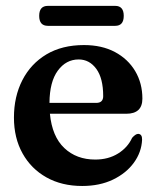

<svg xmlns="http://www.w3.org/2000/svg" viewBox="-20 -622 532 654"><path d="M465 -286Q465 -234.5 410 -234.5H150Q157.5 -157 199 -117.8Q240.5 -78.5 304.5 -78.5Q349 -78.5 382 -99Q415 -119.5 430 -152.5Q442 -166 450.5 -166Q464.5 -165.5 464 -146Q462 -103.5 436 -67.8Q410 -32 364.8 -10.2Q319.5 11.5 260 11.5Q190.5 11.5 138.2 -17.8Q86 -47 56.8 -99.5Q27.5 -152 27.5 -221.5Q27.5 -293 56.2 -349Q85 -405 138.2 -436.8Q191.5 -468.5 266 -468.5Q327 -468.5 371.5 -444.8Q416 -421 440.5 -379.8Q465 -338.5 465 -286ZM248 -419.5Q205 -419.5 177 -381.5Q149 -343.5 148.5 -271.5H307.5Q331.5 -271.5 331.5 -294.5Q331.5 -355.5 308 -387.5Q284.5 -419.5 248 -419.5ZM113.5 -568Q113.5 -602 143 -602H372.5Q401.5 -602 401.5 -568Q401.5 -534 372.5 -534H143Q113.5 -534 113.5 -568Z"/></svg>

Font: Fraunces 72pt Soft SemiBold
Style: Regular
Weight: 600
Version: Version 1.000;[b76b70a41]